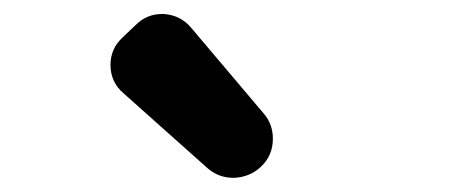

<svg xmlns="http://www.w3.org/2000/svg" viewBox="-20 -919 666 269"><path d="M345.7 -685.5Q330.1 -670.9 308.6 -669.9Q307.6 -669.9 306.6 -669.9Q286.1 -669.9 270.5 -683.6L153.3 -788.1Q134.8 -803.7 134.8 -828.1Q134.8 -850.6 151.4 -866.2L169.9 -883.8Q185.5 -899.4 207 -899.4Q208 -899.4 210 -899.4Q233.4 -897.5 248 -879.9L349.6 -759.8Q362.3 -745.1 362.3 -724.6Q362.3 -701.2 345.7 -685.5Z"/></svg>

Font: Gen Jyuu Gothic Bold
Style: Bold
Weight: 700
Designer: [Source Han Sans]
Ryoko NISHIZUKA  (kana & ideographs); Paul D. Hunt (Latin, Greek & Cyrillic); Wenlong ZHANG  (bopomofo
Version: Version 1.002.20150607